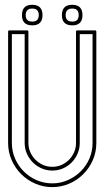

<svg xmlns="http://www.w3.org/2000/svg" viewBox="-20 -767 434 798"><path d="M375.5 -640.6Q380.4 -640.6 380.4 -635.7V-172.9Q380.4 -134.3 365.5 -100.8Q350.6 -67.4 325.4 -42.5Q300.3 -17.6 267.1 -3.4Q233.9 10.7 197.3 10.7Q159.7 10.7 126.2 -3.9Q92.8 -18.6 67.9 -43.5Q43 -68.4 28.3 -101.8Q13.7 -135.3 13.7 -172.9V-635.7Q13.7 -640.6 18.6 -640.6H93.3Q98.1 -640.6 98.1 -635.7V-172.9Q98.1 -152.3 106 -134.5Q113.8 -116.7 127.4 -103Q141.1 -89.4 158.9 -81.5Q176.8 -73.7 197.3 -73.7Q217.8 -73.7 235.6 -81.5Q253.4 -89.4 266.8 -103Q280.3 -116.7 288.1 -134.5Q295.9 -152.3 295.9 -172.9V-635.7Q295.9 -640.6 300.8 -640.6ZM311.5 -625V-172.9Q311.5 -149.4 302.5 -128.7Q293.5 -107.9 278.1 -92Q262.7 -76.2 241.9 -67.1Q221.2 -58.1 197.3 -58.1Q173.8 -58.1 153.1 -67.1Q132.3 -76.2 116.5 -92Q100.6 -107.9 91.6 -128.7Q82.5 -149.4 82.5 -172.9V-625H29.3V-172.9Q29.3 -138.2 42.7 -107.7Q56.2 -77.1 78.9 -54.4Q101.6 -31.7 132.1 -18.3Q162.6 -4.9 197.3 -4.9Q231 -4.9 261.2 -18.1Q291.5 -31.2 314.7 -54Q337.9 -76.7 351.3 -107.2Q364.7 -137.7 364.7 -172.9V-625ZM113.8 -747.1Q156.7 -747.1 156.7 -704.1Q156.7 -661.6 113.8 -661.6Q71.3 -661.6 71.3 -704.1Q71.3 -747.1 113.8 -747.1ZM280.3 -747.1Q322.8 -747.1 322.8 -704.1Q322.8 -661.6 280.3 -661.6Q237.3 -661.6 237.3 -704.1Q237.3 -747.1 280.3 -747.1ZM280.3 -731.4Q252.9 -731.4 252.9 -704.1Q252.9 -677.2 280.3 -677.2Q307.1 -677.2 307.1 -704.1Q307.1 -731.4 280.3 -731.4ZM113.8 -731.4Q86.9 -731.4 86.9 -704.1Q86.9 -677.2 113.8 -677.2Q141.1 -677.2 141.1 -704.1Q141.1 -731.4 113.8 -731.4Z"/></svg>

Font: Fibel Sued Kontur LRS
Style: Regular
Weight: 400
Designer: Peter Wiegel
Foundry: Peter Wiegel
Version: Version 000.000